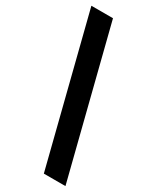

<svg xmlns="http://www.w3.org/2000/svg" viewBox="-258 -870 968 1185"><g transform="rotate(30 226.0 -278.0)"><path d="M281 244 17 -800H171L435 244Z"/></g></svg>

Font: Noto Sans Tamil Condensed Black
Style: Regular
Weight: 900
Width: 3
Designer: Jelle Bosma - Monotype Design Team
Foundry: Monotype Imaging Inc.
Version: Version 2.004; ttfautohint (v1.8.4.7-5d5b)